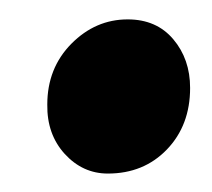

<svg xmlns="http://www.w3.org/2000/svg" viewBox="-20 -478 224 203"><path d="M30 -367.5Q30 -406 55.5 -431.8Q81 -457.5 115 -457.5Q145.5 -457.5 163.2 -436.5Q181 -415.5 181 -385Q181 -345.5 156.5 -320Q132 -294.5 94 -294.5Q67.5 -294.5 48.5 -315.2Q29.5 -336 30 -367.5Z"/></svg>

Font: Merriweather ExtraBold
Style: Italic
Weight: 800
Italic angle: -7.8°
Version: Version 2.101